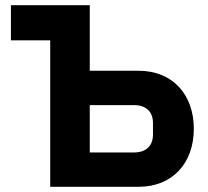

<svg xmlns="http://www.w3.org/2000/svg" viewBox="-20 -718 798 738"><path d="M173 0H513C643 0 725 -91 725 -223C725 -355 643 -446 513 -446H325V-698H22V-563H173ZM325 -132V-314H495C540 -314 568 -290 568 -245V-201C568 -156 540 -132 495 -132Z"/></svg>

Font: LVC Sans
Style: Bold
Weight: 700
Designer: Mike Abbink, Paul van der Laan, Pieter van Rosmalen
Foundry: Bold Monday
Version: Version 3.0